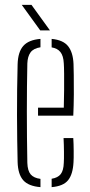

<svg xmlns="http://www.w3.org/2000/svg" viewBox="-20 -765 369 790"><path d="M52.5 -98Q51.5 -141 50.8 -190Q50 -239 50 -291.2Q50 -343.5 50.5 -396.8Q51 -450 52.5 -501Q54 -551.5 76 -576.2Q98 -601 146.5 -605V-570.5Q117.5 -566 105.5 -549.2Q93.5 -532.5 92.5 -504Q91.5 -458 91 -408Q90.5 -358 90.5 -305.8Q90.5 -253.5 91 -200.5Q91.5 -147.5 92.5 -95Q93.5 -62.5 106.2 -47.5Q119 -32.5 146.5 -29V5Q97 1 75.5 -23.5Q54 -48 52.5 -98ZM192.5 5V-29.5Q218 -33.5 229.8 -48.5Q241.5 -63.5 242.5 -95Q243.5 -110 243.2 -139.8Q243 -169.5 241.5 -197H281.5Q283 -174 283.2 -144Q283.5 -114 282.5 -98Q280 -48 260.2 -23.5Q240.5 1 192.5 5ZM136.5 -289V-322H242.5Q243.5 -357.5 243.8 -394.8Q244 -432 243.8 -461.8Q243.5 -491.5 242.5 -504Q241 -535.5 228.5 -551Q216 -566.5 192.5 -570V-605Q240 -600.5 260.2 -575Q280.5 -549.5 282.5 -502Q283 -491 283.5 -456.2Q284 -421.5 283.8 -376.2Q283.5 -331 281.5 -289ZM145.5 -640 69.5 -745H109.5L185.5 -640Z"/></svg>

Font: Big Shoulders Stencil Text Thin Thin
Style: Regular
Weight: 250
Version: Version 2.001